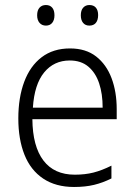

<svg xmlns="http://www.w3.org/2000/svg" viewBox="-20 -735 536 765"><path d="M259 -542Q322 -542 363 -510Q404 -478 424.5 -423.5Q445 -369 445 -300V-260H109Q110 -152 153 -95.5Q196 -39 278 -39Q319 -39 352.5 -47.5Q386 -56 424 -75V-24Q390 -7 355 1.5Q320 10 275 10Q202 10 152 -23.5Q102 -57 77.5 -118.5Q53 -180 53 -263Q53 -346 76.5 -409Q100 -472 146 -507Q192 -542 259 -542ZM258 -494Q195 -494 156 -446.5Q117 -399 111 -306H389Q389 -361 375 -403Q361 -445 332 -469.5Q303 -494 258 -494ZM128 -674Q128 -694 137.5 -704.5Q147 -715 163 -715Q179 -715 188 -704.5Q197 -694 197 -674Q197 -655 188 -644Q179 -633 163 -633Q147 -633 137.5 -644Q128 -655 128 -674ZM302 -674Q302 -694 311.5 -704.5Q321 -715 336 -715Q353 -715 362 -704.5Q371 -694 371 -675Q371 -655 362 -644Q353 -633 336 -633Q320 -633 311 -644Q302 -655 302 -674Z"/></svg>

Font: Noto Sans Thai SemiCondensed Light
Style: Regular
Weight: 300
Width: 4
Designer: Monotype Design Team
Foundry: Monotype Imaging Inc.
Version: Version 2.001